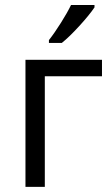

<svg xmlns="http://www.w3.org/2000/svg" viewBox="-20 -731 437 751"><path d="M378.9 -432.6H155.3V0H79.6V-497.1H378.9ZM171.4 -574.2Q193.4 -602.1 218.5 -642.1Q243.7 -682.1 257.8 -711.4H349.6V-702.1Q329.6 -672.4 290.3 -629.4Q251 -586.4 221.7 -563H171.4Z"/></svg>

Font: Bpm'online Open Sans
Style: Regular
Weight: 400
Foundry: Ascender Corporation
Version: Version 1.10